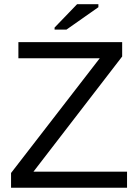

<svg xmlns="http://www.w3.org/2000/svg" viewBox="-20 -887 651 907"><path d="M580.1 -76.2V0H32.2V-69.8L451.2 -611.8H66.9V-688H557.1V-620.1L138.2 -76.2ZM293.9 -747.1H237.8V-756.8L344.2 -867.2H444.8V-853Z"/></svg>

Font: Libra Sans Modern
Style: Regular
Weight: 400
Foundry: Stefan Peev, Context Ltd
Version: Version 1.000